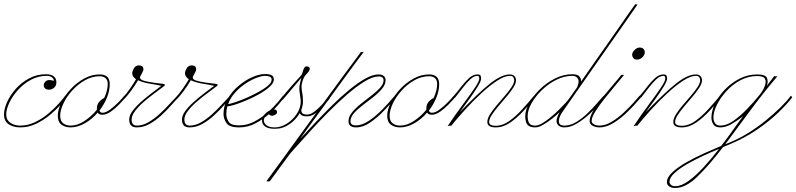

<svg xmlns="http://www.w3.org/2000/svg" viewBox="-52 -626 3969 957"><path d="M193 -179Q179 -179 172.5 -185.5Q166 -192 166 -201Q166 -210 173.5 -218.5Q181 -227 194 -227Q202 -227 209 -225Q216 -223 216 -223Q217 -233 207 -240.5Q197 -248 180 -248Q139 -248 102.5 -228.5Q66 -209 38.5 -178.5Q11 -148 -5 -115Q-21 -82 -21 -55Q-21 -28 -0.5 -14Q20 0 49 0Q88 0 124.5 -18Q161 -36 191.5 -62Q222 -88 243 -112Q264 -136 273 -149L282 -143Q274 -131 252 -106Q230 -81 198.5 -54.5Q167 -28 129 -9.5Q91 9 49 9Q15 9 -8.5 -6.5Q-32 -22 -32 -55Q-32 -83 -16.5 -117.5Q-1 -152 27 -183.5Q55 -215 93.5 -235.5Q132 -256 178 -256Q201 -256 215 -246Q229 -236 229 -216Q229 -198 217.5 -188.5Q206 -179 193 -179Z M445 -255Q495 -255 495 -207Q495 -174 481 -139.5Q467 -105 444 -75Q447 -64 459 -64Q475 -64 495.5 -79Q516 -94 535.5 -113.5Q555 -133 567 -148L575 -141Q562 -126 542 -105.5Q522 -85 500 -69.5Q478 -54 459 -54Q440 -54 435 -65Q407 -32 371 -11.5Q335 9 300 9Q273 9 254.5 -4.5Q236 -18 236 -49Q236 -78 253 -113.5Q270 -149 299.5 -181Q329 -213 366.5 -234Q404 -255 445 -255ZM445 -246Q407 -246 371.5 -226Q336 -206 308 -175Q280 -144 264 -110Q248 -76 248 -49Q248 -23 263 -11.5Q278 0 300 0Q334 0 369 -23Q404 -46 431 -79V-86Q431 -106 443.5 -119.5Q456 -133 467 -137Q485 -175 485 -207Q485 -227 474 -236.5Q463 -246 445 -246Z M566 -131Q562 -127 560 -130.5Q558 -134 559 -138Q578 -158 597 -185.5Q616 -213 626 -231Q607 -244 607 -261Q607 -271 615.5 -285.5Q624 -300 639 -300Q653 -300 658 -294.5Q663 -289 663 -280Q663 -273 646 -243Q645 -236 650.5 -230.5Q656 -225 681 -219.5Q706 -214 762 -208Q767 -207 769.5 -204.5Q772 -202 766 -197Q747 -182 719.5 -162Q692 -142 665.5 -119Q639 -96 621.5 -73Q604 -50 604 -30Q604 0 630 0Q659 0 687.5 -16.5Q716 -33 742.5 -57Q769 -81 791.5 -106Q814 -131 830 -147L838 -141Q824 -127 802 -102Q780 -77 752.5 -51.5Q725 -26 694 -8.5Q663 9 630 9Q592 9 592 -30Q592 -50 608 -72Q624 -94 649 -116.5Q674 -139 701.5 -160Q729 -181 752 -198Q733 -203 697.5 -208.5Q662 -214 636 -226Q621 -200 601 -173Q581 -146 566 -131Z M829 -131Q825 -127 823 -130.5Q821 -134 822 -138Q841 -158 860 -185.5Q879 -213 889 -231Q870 -244 870 -261Q870 -271 878.5 -285.5Q887 -300 902 -300Q916 -300 921 -294.5Q926 -289 926 -280Q926 -273 909 -243Q908 -236 913.5 -230.5Q919 -225 944 -219.5Q969 -214 1025 -208Q1030 -207 1032.5 -204.5Q1035 -202 1029 -197Q1010 -182 982.5 -162Q955 -142 928.5 -119Q902 -96 884.5 -73Q867 -50 867 -30Q867 0 893 0Q922 0 950.5 -16.5Q979 -33 1005.5 -57Q1032 -81 1054.5 -106Q1077 -131 1093 -147L1101 -141Q1087 -127 1065 -102Q1043 -77 1015.5 -51.5Q988 -26 957 -8.5Q926 9 893 9Q855 9 855 -30Q855 -50 871 -72Q887 -94 912 -116.5Q937 -139 964.5 -160Q992 -181 1015 -198Q996 -203 960.5 -208.5Q925 -214 899 -226Q884 -200 864 -173Q844 -146 829 -131Z M1139 9Q1092 9 1077 -12.5Q1062 -34 1062 -58Q1062 -99 1083 -134.5Q1104 -170 1137 -198Q1170 -226 1205.5 -241.5Q1241 -257 1269 -257Q1289 -257 1301 -251.5Q1313 -246 1313 -229Q1313 -213 1293 -194.5Q1273 -176 1242.5 -158.5Q1212 -141 1179 -127Q1146 -113 1119.5 -104.5Q1093 -96 1081 -96Q1076 -77 1076 -58Q1076 -38 1087.5 -19.5Q1099 -1 1139 -1Q1180 -1 1216.5 -20.5Q1253 -40 1283 -66.5Q1313 -93 1332.5 -116.5Q1352 -140 1359 -149L1366 -143Q1360 -134 1340 -109.5Q1320 -85 1289.5 -58Q1259 -31 1221 -11Q1183 9 1139 9ZM1268 -248Q1253 -248 1227.5 -238.5Q1202 -229 1173.5 -210.5Q1145 -192 1121 -166Q1097 -140 1085 -107Q1098 -109 1123.5 -117.5Q1149 -126 1179.5 -139.5Q1210 -153 1238 -168.5Q1266 -184 1284 -199.5Q1302 -215 1302 -229Q1302 -240 1292 -244Q1282 -248 1268 -248Z M1318 16Q1286 16 1270 5Q1254 -6 1254 -25Q1254 -41 1264.5 -53.5Q1275 -66 1289 -73.5Q1303 -81 1311 -81Q1322 -81 1325.5 -76.5Q1329 -72 1329 -67Q1329 -59 1319.5 -54Q1310 -49 1304 -49Q1297 -49 1291.5 -53.5Q1286 -58 1286 -58Q1281 -57 1272 -47Q1263 -37 1263 -25Q1263 -13 1276 -2Q1289 9 1318 9Q1348 9 1377.5 -9.5Q1407 -28 1427 -58Q1447 -88 1447 -120Q1447 -131 1443.5 -152Q1440 -173 1440 -185Q1440 -196 1443 -210.5Q1446 -225 1450 -238Q1432 -217 1410.5 -191.5Q1389 -166 1373 -147Q1357 -128 1354 -126Q1347 -120 1344 -123.5Q1341 -127 1347 -133Q1358 -147 1374.5 -166.5Q1391 -186 1408 -205Q1425 -224 1437.5 -237.5Q1450 -251 1451 -253Q1454 -257 1456.5 -267Q1459 -277 1463.5 -286Q1468 -295 1475 -295Q1492 -295 1492 -283Q1492 -274 1479.5 -261Q1467 -248 1463 -240Q1451 -212 1451 -195.5Q1451 -179 1454.5 -163.5Q1458 -148 1458 -120Q1458 -100 1450 -79Q1449 -70 1454.5 -62.5Q1460 -55 1480 -55Q1495 -55 1514 -69Q1533 -83 1551.5 -103Q1570 -123 1583 -142L1592 -135Q1579 -119 1560.5 -98Q1542 -77 1521 -61.5Q1500 -46 1479 -46Q1462 -46 1453.5 -50.5Q1445 -55 1442 -62Q1424 -30 1391 -7Q1358 16 1318 16Z M1747 -367Q1754 -365 1761 -367Q1754 -358 1728.5 -324Q1703 -290 1667 -240.5Q1631 -191 1590.5 -135.5Q1550 -80 1511.5 -27.5Q1473 25 1444 66Q1478 29 1519 -14.5Q1560 -58 1603 -100.5Q1646 -143 1688.5 -178Q1731 -213 1768.5 -234Q1806 -255 1835 -255Q1852 -255 1861 -247Q1870 -239 1870 -227Q1870 -205 1852.5 -184Q1835 -163 1809 -142.5Q1783 -122 1756.5 -102Q1730 -82 1712.5 -62Q1695 -42 1695 -22Q1695 -1 1722 -1Q1753 -1 1787 -24Q1821 -47 1854 -80.5Q1887 -114 1914 -147L1923 -141Q1895 -109 1861.5 -74Q1828 -39 1792.5 -15Q1757 9 1723 9Q1685 9 1685 -22Q1685 -44 1702.5 -65.5Q1720 -87 1746 -108Q1772 -129 1798.5 -149Q1825 -169 1842.5 -188.5Q1860 -208 1860 -227Q1860 -234 1854.5 -239.5Q1849 -245 1835 -245Q1806 -245 1764.5 -219.5Q1723 -194 1676 -153Q1629 -112 1582.5 -65Q1536 -18 1496 26Q1456 70 1428.5 101Q1401 132 1393 141Q1391 144 1378 161.5Q1365 179 1348 202Q1331 225 1316 246Q1301 267 1293 277Q1285 280 1276 277Q1277 275 1297 248.5Q1317 222 1349 177.5Q1381 133 1421.5 77.5Q1462 22 1505 -37Q1548 -96 1589 -152.5Q1630 -209 1664.5 -255.5Q1699 -302 1721 -331.5Q1743 -361 1747 -367Z M2087 -255Q2137 -255 2137 -207Q2137 -174 2123 -139.5Q2109 -105 2086 -75Q2089 -64 2101 -64Q2117 -64 2137.5 -79Q2158 -94 2177.5 -113.5Q2197 -133 2209 -148L2217 -141Q2204 -126 2184 -105.5Q2164 -85 2142 -69.5Q2120 -54 2101 -54Q2082 -54 2077 -65Q2049 -32 2013 -11.5Q1977 9 1942 9Q1915 9 1896.5 -4.5Q1878 -18 1878 -49Q1878 -78 1895 -113.5Q1912 -149 1941.5 -181Q1971 -213 2008.5 -234Q2046 -255 2087 -255ZM2087 -246Q2049 -246 2013.5 -226Q1978 -206 1950 -175Q1922 -144 1906 -110Q1890 -76 1890 -49Q1890 -23 1905 -11.5Q1920 0 1942 0Q1976 0 2011 -23Q2046 -46 2073 -79V-86Q2073 -106 2085.5 -119.5Q2098 -133 2109 -137Q2127 -175 2127 -207Q2127 -227 2116 -236.5Q2105 -246 2087 -246Z M2419 9Q2377 9 2377 -18Q2377 -35 2390.5 -56.5Q2404 -78 2424 -101.5Q2444 -125 2464 -148Q2484 -171 2497.5 -191.5Q2511 -212 2511 -226Q2511 -234 2506.5 -241Q2502 -248 2489 -248Q2463 -248 2425.5 -223.5Q2388 -199 2346 -160Q2304 -121 2265 -78Q2226 -35 2197 1Q2189 -1 2179 3Q2217 -54 2253.5 -103Q2290 -152 2313.5 -186.5Q2337 -221 2337 -234Q2337 -248 2328 -248Q2311 -248 2292.5 -231Q2274 -214 2255 -189Q2236 -164 2217 -140L2208 -146Q2228 -169 2247 -194Q2266 -219 2286 -237Q2306 -255 2328 -255Q2341 -255 2343.5 -248.5Q2346 -242 2346 -234Q2346 -222 2329.5 -195Q2313 -168 2288.5 -133.5Q2264 -99 2239 -66Q2332 -163 2390 -209Q2448 -255 2489 -255Q2505 -255 2512.5 -246.5Q2520 -238 2520 -226Q2520 -210 2506.5 -189Q2493 -168 2473 -144.5Q2453 -121 2433 -97.5Q2413 -74 2399.5 -53.5Q2386 -33 2386 -18Q2386 1 2419 1Q2453 1 2486 -22.5Q2519 -46 2550.5 -80.5Q2582 -115 2609 -148L2617 -141Q2590 -109 2558 -74Q2526 -39 2491 -15Q2456 9 2419 9Z M2616 9Q2588 9 2577 -4.5Q2566 -18 2566 -47Q2566 -77 2586 -113Q2606 -149 2639.5 -181.5Q2673 -214 2715 -235Q2757 -256 2801 -256Q2827 -256 2836.5 -244Q2846 -232 2844 -219Q2873 -261 2908.5 -311.5Q2944 -362 2979.5 -412.5Q3015 -463 3045 -506.5Q3075 -550 3094 -577Q3113 -604 3115 -606Q3117 -602 3126 -604Q3124 -601 3103.5 -571.5Q3083 -542 3050.5 -495.5Q3018 -449 2979.5 -394Q2941 -339 2902 -283.5Q2863 -228 2830.5 -181.5Q2798 -135 2777.5 -105.5Q2757 -76 2755 -73Q2734 -45 2733.5 -22.5Q2733 0 2761 0Q2791 0 2820.5 -18Q2850 -36 2876.5 -61.5Q2903 -87 2923.5 -111Q2944 -135 2956 -148L2964 -142Q2953 -128 2931 -103Q2909 -78 2880.5 -52.5Q2852 -27 2821 -9Q2790 9 2761 9Q2742 9 2732 -0.5Q2722 -10 2722 -21Q2722 -32 2726.5 -44Q2731 -56 2737 -67Q2721 -51 2698.5 -33.5Q2676 -16 2654.5 -3.5Q2633 9 2616 9ZM2578 -47Q2578 -24 2586 -12Q2594 0 2616 0Q2631 0 2652 -12.5Q2673 -25 2694.5 -43Q2716 -61 2734.5 -79.5Q2753 -98 2765.5 -111.5Q2778 -125 2779 -127Q2782 -131 2794 -147.5Q2806 -164 2824 -190Q2837 -218 2829 -233Q2821 -248 2801 -248Q2761 -248 2721.5 -228.5Q2682 -209 2649.5 -177.5Q2617 -146 2597.5 -111.5Q2578 -77 2578 -47Z M3123 -329Q3111 -329 3105 -336.5Q3099 -344 3099 -354Q3099 -365 3111 -377Q3123 -389 3136 -389Q3150 -389 3156 -381.5Q3162 -374 3162 -367Q3162 -352 3150 -340.5Q3138 -329 3123 -329ZM2936 9Q2917 9 2902 1Q2887 -7 2887 -23Q2887 -44 2906 -76Q2925 -108 2952.5 -142Q2980 -176 3006 -206Q3032 -236 3045 -253Q3049 -252 3059 -253Q3042 -232 3015 -200Q2988 -168 2961 -134Q2934 -100 2915.5 -70.5Q2897 -41 2897 -23Q2897 -13 2908.5 -6.5Q2920 0 2936 0Q2965 0 2996 -18.5Q3027 -37 3055.5 -63.5Q3084 -90 3105.5 -114Q3127 -138 3136 -149L3144 -142Q3135 -132 3113.5 -107.5Q3092 -83 3062.5 -56Q3033 -29 3000.5 -10Q2968 9 2936 9Z M3346 9Q3304 9 3304 -18Q3304 -35 3317.5 -56.5Q3331 -78 3351 -101.5Q3371 -125 3391 -148Q3411 -171 3424.5 -191.5Q3438 -212 3438 -226Q3438 -234 3433.5 -241Q3429 -248 3416 -248Q3390 -248 3352.5 -223.5Q3315 -199 3273 -160Q3231 -121 3192 -78Q3153 -35 3124 1Q3116 -1 3106 3Q3144 -54 3180.5 -103Q3217 -152 3240.5 -186.5Q3264 -221 3264 -234Q3264 -248 3255 -248Q3238 -248 3219.5 -231Q3201 -214 3182 -189Q3163 -164 3144 -140L3135 -146Q3155 -169 3174 -194Q3193 -219 3213 -237Q3233 -255 3255 -255Q3268 -255 3270.5 -248.5Q3273 -242 3273 -234Q3273 -222 3256.5 -195Q3240 -168 3215.5 -133.5Q3191 -99 3166 -66Q3259 -163 3317 -209Q3375 -255 3416 -255Q3432 -255 3439.5 -246.5Q3447 -238 3447 -226Q3447 -210 3433.5 -189Q3420 -168 3400 -144.5Q3380 -121 3360 -97.5Q3340 -74 3326.5 -53.5Q3313 -33 3313 -18Q3313 1 3346 1Q3380 1 3413 -22.5Q3446 -46 3477.5 -80.5Q3509 -115 3536 -148L3544 -141Q3517 -109 3485 -74Q3453 -39 3418 -15Q3383 9 3346 9Z M3722 -255Q3764 -255 3771 -237Q3778 -219 3770 -198Q3781 -212 3790 -224.5Q3799 -237 3807 -247Q3812 -244 3823 -246Q3750 -160 3685 -71.5Q3620 17 3563 93Q3568 91 3573 89Q3578 87 3583 85Q3630 66 3677 37Q3724 8 3765.5 -26Q3807 -60 3839.5 -92Q3872 -124 3890 -149L3897 -141Q3872 -108 3828 -65.5Q3784 -23 3723 19Q3662 61 3586 93Q3579 96 3570.5 99.5Q3562 103 3552 107Q3484 196 3425 253.5Q3366 311 3314 311Q3295 311 3283.5 303Q3272 295 3272 282Q3272 258 3299.5 232.5Q3327 207 3369 183Q3411 159 3458 138Q3505 117 3543 101Q3574 61 3601.5 22Q3629 -17 3652 -47Q3627 -27 3596.5 -9Q3566 9 3539 9Q3513 9 3503.5 -6Q3494 -21 3494 -40Q3494 -72 3511.5 -109Q3529 -146 3560.5 -179Q3592 -212 3633.5 -233.5Q3675 -255 3722 -255ZM3504 -40Q3504 -24 3512 -12Q3520 0 3539 0Q3569 0 3602.5 -23Q3636 -46 3670 -81Q3704 -116 3734 -153L3735 -154Q3752 -176 3760 -197.5Q3768 -219 3761 -233Q3754 -247 3722 -247Q3678 -247 3638.5 -226Q3599 -205 3569 -172Q3539 -139 3521.5 -104Q3504 -69 3504 -40ZM3285 281Q3285 288 3292 295Q3299 302 3314 302Q3344 302 3380.5 275.5Q3417 249 3456 206.5Q3495 164 3532 116Q3495 131 3452 151Q3409 171 3371 193Q3333 215 3309 237.5Q3285 260 3285 281Z"/></svg>

Font: Kapakana Light
Style: Regular
Weight: 300
Designer: Kyosuke Nagai
Version: Version 1.000